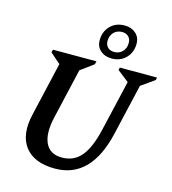

<svg xmlns="http://www.w3.org/2000/svg" viewBox="-136 -1059 1061 1185"><g transform="rotate(15 394.5 -466.5)"><path d="M106 -272 185 -614 119 -672 124 -690H402L397 -670L314 -609L240 -289Q215 -181 243.5 -121Q272 -61 348 -61Q424 -61 470.5 -115.5Q517 -170 545 -289L621 -616L547 -674L551 -690H789L785 -673L700 -613L625 -289Q555 16 325 16Q191 16 132.5 -60.5Q74 -137 106 -272ZM487 -731Q443 -731 415 -756Q387 -781 387 -820Q387 -877 422.5 -913Q458 -949 514 -949Q557 -949 585 -924Q613 -899 613 -860Q613 -803 577.5 -767Q542 -731 487 -731ZM492 -774Q524 -774 544.5 -795.5Q565 -817 565 -851Q565 -876 549.5 -891Q534 -906 509 -906Q476 -906 455.5 -884.5Q435 -863 435 -829Q435 -804 450.5 -789Q466 -774 492 -774Z"/></g></svg>

Font: Platypi Medium
Style: Italic
Weight: 500
Italic angle: -13°
Designer: David Sargent
Foundry: Bolt Cutter Type
Version: Version 1.200; ttfautohint (v1.8.4.7-5d5b)